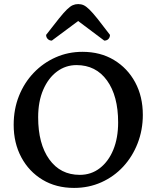

<svg xmlns="http://www.w3.org/2000/svg" viewBox="-20 -909 767 941"><path d="M343 12Q255 12 188.5 -28Q122 -68 84.5 -138Q47 -208 47 -297Q47 -374 73 -439Q99 -504 145.5 -552.5Q192 -601 253 -628Q314 -655 384 -655Q472 -655 538.5 -615Q605 -575 642.5 -505.5Q680 -436 680 -346Q680 -272 654.5 -206.5Q629 -141 583.5 -92Q538 -43 476.5 -15.5Q415 12 343 12ZM371 -52Q427 -52 469.5 -85Q512 -118 535.5 -175.5Q559 -233 559 -309Q559 -439 504.5 -514.5Q450 -590 355 -590Q302 -590 259.5 -558.5Q217 -527 192 -469.5Q167 -412 167 -334Q167 -204 221.5 -128Q276 -52 371 -52ZM363 -889Q378 -889 390 -883.5Q402 -878 418 -862.5Q434 -847 458 -817Q482 -787 519 -738Q519 -726 511.5 -718Q504 -710 491 -710L363 -806L234 -710Q222 -710 214 -718Q206 -726 206 -738Q244 -787 268 -817Q292 -847 308 -862.5Q324 -878 336.5 -883.5Q349 -889 363 -889Z"/></svg>

Font: Petrona SemiBold
Style: Regular
Weight: 600
Designer: Ringo R. Seeber
Foundry: Ringo R. Seeber
Version: Version 2.001; ttfautohint (v1.8.3)